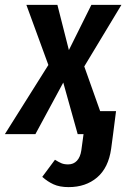

<svg xmlns="http://www.w3.org/2000/svg" viewBox="-61 -549 522 786"><path d="M349 -94H414L402 0L394 60Q383 138 336.5 177.5Q290 217 220 217Q183 217 158 205.5Q133 194 112 175L164 105Q180 115 191 119.5Q202 124 218 124Q240 124 254 109Q268 94 272 66L281 0H257L198 -211L84 0H-41L137 -283L47 -529H174L221 -344L313 -529H436L284 -277Z"/></svg>

Font: Fira Sans Extra Condensed Medium
Style: Italic
Weight: 500
Width: 3
Italic angle: -8°
Designer: Carrois Corporate & Edenspiekermann AG
Foundry: Carrois Corporate GbR & Edenspiekermann AG
Version: Version 4.203